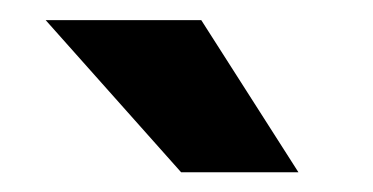

<svg xmlns="http://www.w3.org/2000/svg" viewBox="-20 -770 371 191"><path d="M276.9 -598.6H160.2L25.4 -750H180.2Z"/></svg>

Font: MAUL Condensed Bold
Style: Condensed Bold
Weight: 700
Designer: MAUL
Version: Version 1.0; 2020; ttfautohint (v1.8.3)